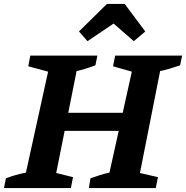

<svg xmlns="http://www.w3.org/2000/svg" viewBox="-32 -950 940 970"><path d="M417 0 425 -49Q449 -58 473 -65.5Q497 -73 521 -78L634 -588L539 -615L550 -669H888L878 -620Q849 -610 825 -603Q801 -596 777 -591L675 -76L766 -55L755 0ZM-12 0 -2 -49Q23 -59 48.5 -66Q74 -73 99 -78L211 -588L111 -615L121 -669H460L450 -620Q424 -610 400.5 -603Q377 -596 355 -591L252 -76L337 -55L326 0ZM223 -289 241 -380H663L645 -289ZM598 -930 702 -791 644 -742 542 -831 410 -742 367 -791 508 -930Z"/></svg>

Font: Piazzolla Thin ExtraBold
Style: Italic
Weight: 800
Italic angle: -11.3°
Version: Version 2.005